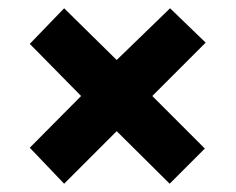

<svg xmlns="http://www.w3.org/2000/svg" viewBox="-20 -585 570 464"><path d="M135 -141 52 -228 176 -353 52 -479 135 -565 262 -440 391 -565 477 -482 348 -353 475 -226 390 -141 262 -268Z"/></svg>

Font: Noto Sans Mono Condensed Black
Style: Regular
Weight: 900
Width: 3
Designer: Monotype Design Team
Foundry: Monotype Imaging Inc.
Version: Version 2.014